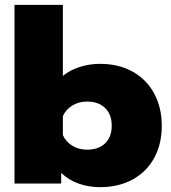

<svg xmlns="http://www.w3.org/2000/svg" viewBox="-20 -759 709 794"><path d="M233 -44V0H40V-739H240V-445Q267 -468 308 -481.5Q349 -495 394 -495Q470 -495 528 -463Q586 -431 617.5 -372.5Q649 -314 649 -239Q649 -163 617.5 -105.5Q586 -48 528 -16.5Q470 15 394 15Q346 15 304.5 0Q263 -15 233 -44ZM442 -239Q442 -286 414.5 -312.5Q387 -339 340 -339Q306 -339 279.5 -323Q253 -307 240 -279V-200Q253 -172 279.5 -156Q306 -140 340 -140Q387 -140 414.5 -166Q442 -192 442 -239Z"/></svg>

Font: Prompt ExtraBold
Style: Regular
Weight: 800
Designer: Katatrad Team
Foundry: CadsonDemak
Version: Version 1.001